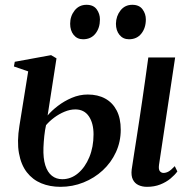

<svg xmlns="http://www.w3.org/2000/svg" viewBox="-20 -748 766 780"><path d="M577 11Q558 11 542.8 4Q527.5 -3 519.8 -18.5Q512 -34 515 -59.5Q516 -66.5 518.8 -84.2Q521.5 -102 525.5 -128Q529.5 -154 534.8 -187.2Q540 -220.5 545.8 -259Q551.5 -297.5 557.8 -339.5Q564 -381.5 570.2 -425.8Q576.5 -470 582.5 -514.5H691.5L626 -78.5Q623.5 -59.5 629.5 -52.5Q635.5 -45.5 644 -45.5Q654.5 -45.5 664.8 -51.2Q675 -57 690 -73L700.5 -51.5Q690 -37 672.5 -22.5Q655 -8 631 1.5Q607 11 577 11ZM225.5 11Q182.5 11 147.5 -3.5Q112.5 -18 89 -48.2Q65.5 -78.5 57 -125.8Q48.5 -173 59 -237.5L94.5 -458L36.5 -478L40 -497L187.5 -524L209.5 -511L173.5 -279Q189.5 -298 214.8 -317.5Q240 -337 271.5 -350.5Q303 -364 336.5 -364Q377.5 -364 407.5 -347.5Q437.5 -331 454 -299.2Q470.5 -267.5 470.5 -221Q470.5 -172 451 -129.8Q431.5 -87.5 397.5 -56Q363.5 -24.5 319.2 -6.8Q275 11 225.5 11ZM233 -20Q268.5 -20 297.2 -44.2Q326 -68.5 343 -109.8Q360 -151 360 -202Q360 -247.5 341 -275.5Q322 -303.5 286 -303.5Q264.5 -303.5 242.2 -294.2Q220 -285 200.5 -270.5Q181 -256 167 -239.5Q162.5 -219.5 160 -196Q157.5 -172.5 156.5 -148.5Q155 -105 164 -76.5Q173 -48 190.8 -34Q208.5 -20 233 -20ZM317.5 -588.5Q293.5 -588.5 279.2 -606.2Q265 -624 265 -651.5Q265 -682.5 283.2 -705.5Q301.5 -728.5 331.5 -728.5Q359.5 -728.5 372.8 -710.2Q386 -692 386 -669Q386 -634.5 367.8 -611.5Q349.5 -588.5 317.5 -588.5ZM504 -588.5Q480 -588.5 465.5 -606.2Q451 -624 451 -651.5Q451.5 -682.5 469.5 -705.5Q487.5 -728.5 517.5 -728.5Q545.5 -728.5 559 -710.2Q572.5 -692 572.5 -669Q572.5 -634.5 554.2 -611.5Q536 -588.5 504 -588.5Z"/></svg>

Font: Merriweather 120pt Medium
Style: Italic
Weight: 500
Italic angle: -7.8°
Version: Version 2.101